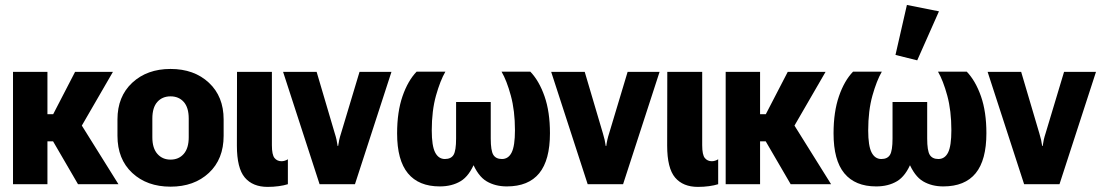

<svg xmlns="http://www.w3.org/2000/svg" viewBox="-20 -732 4375 763"><path d="M31.7 0H168.5V-170.4H190.9L290 0H450.7L305.2 -232.9L428.7 -446.3H278.3L191.4 -278.3H168.5V-446.3H31.7Z M446.8 -192.4Q446.8 -99.6 505.4 -44.9Q564 9.8 657.7 9.8Q751.5 9.8 810.1 -44.9Q868.7 -99.6 868.7 -192.4V-257.3Q868.7 -348.6 810.1 -403.3Q751.5 -458 657.7 -458Q564.5 -458 505.6 -403.3Q446.8 -348.6 446.8 -257.3ZM585.4 -260.7Q585.4 -304.7 605.2 -326.9Q625 -349.1 657.7 -349.1Q690.4 -349.1 710.2 -326.9Q730 -304.7 730 -260.7V-186.5Q730 -143.1 710.2 -120.4Q690.4 -97.7 657.7 -97.7Q625.5 -97.7 605.5 -120.4Q585.4 -143.1 585.4 -186.5Z M1043.5 10.7Q1066.4 10.7 1087.6 7.8Q1108.9 4.9 1124 0V-99.1Q1118.2 -95.2 1111.6 -93.3Q1105 -91.3 1098.6 -91.3Q1081.5 -91.3 1071 -104Q1060.5 -116.7 1060.5 -154.8V-446.3H921.9L921.4 -153.3Q921.4 -63.5 952.9 -26.4Q984.4 10.7 1043.5 10.7Z M1105 -446.3 1250 0H1390.6L1535.6 -446.3H1408.7L1335 -201.2Q1331.1 -189.5 1328.1 -176.5Q1325.2 -163.6 1323.7 -151.9H1321.8Q1320.3 -163.6 1317.4 -176.5Q1314.5 -189.5 1310.5 -201.7L1238.3 -446.3Z M1727.5 8.8Q1775.9 8.8 1810.5 -12Q1845.2 -32.7 1867.7 -88.9H1856Q1879.4 -31.7 1913.8 -11.5Q1948.2 8.8 1994.1 8.8Q2080.1 8.8 2122.8 -43.5Q2165.5 -95.7 2165.5 -202.6Q2165.5 -287.6 2144 -349.1Q2122.6 -410.6 2087.4 -447.3H1973.1Q1993.7 -412.1 2010 -352.1Q2026.4 -292 2026.4 -214.4Q2026.4 -152.3 2013.4 -126.2Q2000.5 -100.1 1974.6 -100.1Q1950.7 -100.1 1940.4 -116.7Q1930.2 -133.3 1930.2 -181.6V-326.7H1792.5V-181.6Q1792.5 -133.3 1782.5 -116.7Q1772.5 -100.1 1748 -100.1Q1722.7 -100.1 1709.2 -126.2Q1695.8 -152.3 1695.8 -213.9Q1695.8 -292 1712.6 -352.1Q1729.5 -412.1 1750 -447.3H1635.7Q1601.1 -411.6 1579.6 -349.6Q1558.1 -287.6 1558.1 -201.7Q1558.1 -95.2 1601.1 -43.2Q1644 8.8 1727.5 8.8Z M2170.4 -446.3 2315.4 0H2456.1L2601.1 -446.3H2474.1L2400.4 -201.2Q2396.5 -189.5 2393.6 -176.5Q2390.6 -163.6 2389.2 -151.9H2387.2Q2385.7 -163.6 2382.8 -176.5Q2379.9 -189.5 2376 -201.7L2303.7 -446.3Z M2753.4 10.7Q2776.4 10.7 2797.6 7.8Q2818.8 4.9 2834 0V-99.1Q2828.1 -95.2 2821.5 -93.3Q2814.9 -91.3 2808.6 -91.3Q2791.5 -91.3 2781 -104Q2770.5 -116.7 2770.5 -154.8V-446.3H2631.8L2631.3 -153.3Q2631.3 -63.5 2662.8 -26.4Q2694.3 10.7 2753.4 10.7Z M2863.8 0H3000.5V-170.4H3022.9L3122.1 0H3282.7L3137.2 -232.9L3260.7 -446.3H3110.4L3023.4 -278.3H3000.5V-446.3H2863.8Z M3461.9 8.8Q3510.3 8.8 3544.9 -12Q3579.6 -32.7 3602.1 -88.9H3590.3Q3613.8 -31.7 3648.2 -11.5Q3682.6 8.8 3728.5 8.8Q3814.5 8.8 3857.2 -43.5Q3899.9 -95.7 3899.9 -202.6Q3899.9 -287.6 3878.4 -349.1Q3856.9 -410.6 3821.8 -447.3H3707.5Q3728 -412.1 3744.4 -352.1Q3760.7 -292 3760.7 -214.4Q3760.7 -152.3 3747.8 -126.2Q3734.9 -100.1 3709 -100.1Q3685.1 -100.1 3674.8 -116.7Q3664.6 -133.3 3664.6 -181.6V-326.7H3526.9V-181.6Q3526.9 -133.3 3516.8 -116.7Q3506.8 -100.1 3482.4 -100.1Q3457 -100.1 3443.6 -126.2Q3430.2 -152.3 3430.2 -213.9Q3430.2 -292 3447 -352.1Q3463.9 -412.1 3484.4 -447.3H3370.1Q3335.4 -411.6 3314 -349.6Q3292.5 -287.6 3292.5 -201.7Q3292.5 -95.2 3335.4 -43.2Q3378.4 8.8 3461.9 8.8ZM3625 -492.2 3711.4 -687 3584 -712.4 3538.6 -513.7Z M3904.8 -446.3 4049.8 0H4190.4L4335.4 -446.3H4208.5L4134.8 -201.2Q4130.9 -189.5 4127.9 -176.5Q4125 -163.6 4123.5 -151.9H4121.6Q4120.1 -163.6 4117.2 -176.5Q4114.3 -189.5 4110.4 -201.7L4038.1 -446.3Z"/></svg>

Font: Roboto Flex Super Cond Bold
Style: Regular
Weight: 700
Width: 3
Designer: Berlow after Robertson
Foundry: Google
Version: Version 3.000